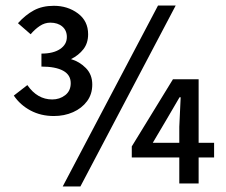

<svg xmlns="http://www.w3.org/2000/svg" viewBox="-20 -664 817 695"><path d="M175 -244Q128 -244 90.5 -264Q53 -284 30 -318L79 -356Q115 -304 169 -304Q196 -304 216 -319.5Q236 -335 236 -363Q236 -393 208.5 -408Q181 -423 130 -423V-470Q173 -470 197.5 -486.5Q222 -503 222 -530Q222 -554 205.5 -568Q189 -582 162 -582Q142 -582 124 -570Q106 -558 91 -540L45 -580Q72 -610 102.5 -626.5Q133 -643 175 -643Q225 -643 262 -615.5Q299 -588 299 -540Q299 -508 282 -486Q265 -464 237 -450Q268 -441 291 -417.5Q314 -394 314 -358Q314 -323 295 -297.5Q276 -272 244.5 -258Q213 -244 175 -244ZM207 11 552 -644H616L271 11ZM629 0V-205L634 -312H630L585 -235L533 -147H755V-94H457V-134L606 -377H699V0Z"/></svg>

Font: Narnoor Medium
Style: Regular
Weight: 500
Designer: S. Sridhar Murthy
Foundry: SIL International
Version: Version 3.000